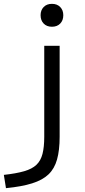

<svg xmlns="http://www.w3.org/2000/svg" viewBox="-107 -758 442 998"><path d="M-87 151Q-23 144 18.5 132Q60 120 82.5 98.5Q105 77 114 41.5Q123 6 123 -47V-520H203V-47Q203 23 189.5 71Q176 119 145 148.5Q114 178 60 195Q6 212 -76 220ZM163 -619Q136 -619 120 -635.5Q104 -652 104 -679Q104 -705 120 -721.5Q136 -738 163 -738Q190 -738 206 -721.5Q222 -705 222 -679Q222 -652 206 -635.5Q190 -619 163 -619Z"/></svg>

Font: M PLUS 2
Style: Regular
Weight: 400
Designer: Coji Morishita
Foundry: UNDERFOREST DESIGN
Version: Version 1.001